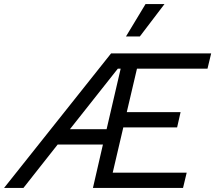

<svg xmlns="http://www.w3.org/2000/svg" viewBox="-72 -922 1056 942"><path d="M642 -902H735L614 -743H546ZM-52 0 473 -660H964L946 -585H600L550 -372H814L797 -297H533L481 -75H844L826 0H384L433 -213H211L43 0ZM271 -288H451L520 -585H506Z"/></svg>

Font: Elaine Sans
Style: Italic
Weight: 400
Italic angle: -13°
Designer: Wei Huang
Foundry: Wei Huang
Version: Version 2.001;December 24, 2019;FontCreator 12.0.0.2547 64-b